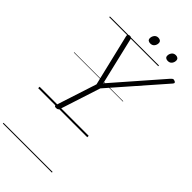

<svg xmlns="http://www.w3.org/2000/svg" viewBox="-492 -1302 1904 1904"><g transform="rotate(45 459.5 -350.5)"><path d="M263 14Q236 14 242 -5L382 -436L252 -980Q248 -996 255.5 -1003.5Q263 -1011 276 -1011Q291 -1011 296 -1005.5Q301 -1000 304 -989L422 -490L859 -991Q872 -1005 880.5 -1009.5Q889 -1014 902 -1008Q915 -1005 918.5 -996.5Q922 -988 911 -976L437 -434L298 -5Q291 14 263 14ZM472 -1099Q454 -1099 443 -1107.5Q432 -1116 432 -1134Q432 -1158 447 -1177.5Q462 -1197 489 -1197Q507 -1197 518.5 -1188Q530 -1179 530 -1161Q530 -1137 515.5 -1118Q501 -1099 472 -1099ZM717 -1099Q700 -1099 688.5 -1107.5Q677 -1116 677 -1134Q677 -1158 692 -1177.5Q707 -1197 735 -1197Q752 -1197 763.5 -1188Q775 -1179 775 -1161Q775 -1137 760.5 -1118Q746 -1099 717 -1099ZM0 486H688V496H0ZM0 -20H688V0H0ZM0 -505H688V-500H0ZM0 -1006H688V-996H0Z"/></g></svg>

Font: Playwrite CA Guides
Style: Regular
Weight: 400
Designer: Veronika Burian, José Scaglione
Foundry: TypeTogether
Version: Version 1.003